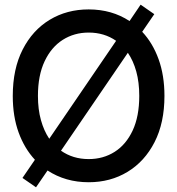

<svg xmlns="http://www.w3.org/2000/svg" viewBox="-20 -778 766 830"><path d="M135.7 31.7 77.1 -8.8 130.9 -87.4Q85.9 -135.7 60.5 -205.3Q35.2 -274.9 35.2 -363.3Q35.2 -480 77.9 -563.7Q120.6 -647.5 194.8 -692.4Q269 -737.3 363.3 -737.3Q463.4 -737.3 540 -687L587.9 -757.8L647 -716.8L594.7 -640.6Q640.1 -592.3 665.5 -522.2Q690.9 -452.1 690.9 -363.3Q690.9 -247.1 648.2 -163.6Q605.5 -80.1 531.5 -35.2Q457.5 9.8 363.3 9.8Q263.2 9.8 185.5 -41ZM144 -363.3Q144 -305.2 157 -258.8Q169.9 -212.4 192.9 -178.2L481.9 -601.6Q430.7 -637.2 363.3 -637.2Q300.8 -637.2 251.2 -605.7Q201.7 -574.2 172.9 -513.2Q144 -452.1 144 -363.3ZM363.3 -90.3Q426.3 -90.3 475.6 -121.6Q524.9 -152.8 553.5 -213.9Q582 -274.9 582 -363.3Q582 -422.4 569.1 -469Q556.2 -515.6 532.7 -549.8L243.7 -126.5Q295.4 -90.3 363.3 -90.3Z"/></svg>

Font: Inter Tight Medium
Style: Regular
Weight: 500
Designer: Rasmus Andersson
Foundry: rsms
Version: Version 3.004; ttfautohint (v1.8.4.7-5d5b)